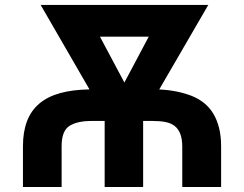

<svg xmlns="http://www.w3.org/2000/svg" viewBox="-20 -747 975 767"><path d="M337.4 -389.9 142.4 -727.3H812.1L616.1 -389.6Q687.1 -386.4 745 -364.3Q772.7 -353.3 794.7 -335.8Q816.8 -318.2 831.9 -293.3Q846.9 -268.5 855.1 -236Q863.3 -203.5 863.3 -162.6V0H708.1V-162.6Q707.7 -193.2 699.9 -212.9Q692.1 -232.6 677.4 -244Q662.6 -255.3 640.8 -259.6Q619 -263.8 590.2 -263.8H551.8V0H398.1V-263.8H345.9Q318.2 -263.8 296.5 -259.2Q274.9 -254.6 258.5 -244.7Q225.9 -224.8 226.2 -162.6V0H71.7V-162.6Q71.7 -220.2 87.7 -262.4Q103.7 -304.7 136.5 -332.7Q169.4 -360.8 219.5 -374.8Q269.5 -388.8 337.4 -389.9ZM476.9 -417.3 574.2 -600.5H379.3Z"/></svg>

Font: Inter P
Style: Bold
Weight: 700
Designer: Rasmus Andersson
Foundry: rsms
Version: Version 3.018;git-588b23468